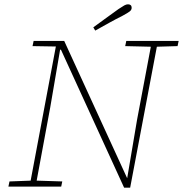

<svg xmlns="http://www.w3.org/2000/svg" viewBox="-20 -866 849 891"><path d="M19 0 24 -24 130 -28H143L269 -24L264 0ZM117 0 242 -665H264L213 -367L145 0ZM561 -652 566 -676H809L804 -652L701 -649H688ZM585 -37 567 -20 616 -310 685 -676H713L584 5H556L263 -635L253 -637L252 -650L131 -652L136 -676H278L571 -37ZM413 -739Q443 -761 472.5 -782.5Q502 -804 530 -824Q548 -836 557 -841Q566 -846 574 -846Q582 -846 586.5 -842Q591 -838 591 -830Q591 -820 582 -813Q573 -806 549 -793Q517 -777 485.5 -759.5Q454 -742 422 -724Z"/></svg>

Font: Source Serif 4 ExtraLight
Style: Italic
Weight: 250
Italic angle: -12°
Designer: Frank Grießhammer
Foundry: Adobe Systems Incorporated
Version: Version 4.004;hotconv 1.0.116;makeotfexe 2.5.65601